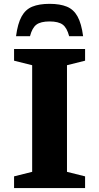

<svg xmlns="http://www.w3.org/2000/svg" viewBox="-20 -956 504 976"><path d="M412.5 -59.5V0H51.5V-59.5L143.5 -82.5V-624.5L51.5 -647.5V-707H412.5V-647.5L320.5 -624.5V-82.5ZM232 -847Q187 -847 165.2 -830.8Q143.5 -814.5 132.5 -772H61.5Q70 -836.5 89.8 -872.2Q109.5 -908 144.2 -922.2Q179 -936.5 232 -936.5Q285 -936.5 319.8 -922.2Q354.5 -908 374.2 -872.2Q394 -836.5 402.5 -772H331.5Q320.5 -814.5 298.8 -830.8Q277 -847 232 -847Z"/></svg>

Font: Newsreader Caption SemiBold
Style: Regular
Weight: 600
Designer: Hugues Gentile
Foundry: Production Type
Version: Version 1.001